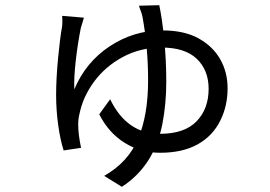

<svg xmlns="http://www.w3.org/2000/svg" viewBox="-20 -635 1040 739"><path d="M297 -547 291 -527Q279 -467 271.5 -400.5Q264 -334 266 -291Q310 -396 402.5 -457Q495 -518 604 -518Q688 -518 743 -488Q798 -458 827 -408Q856 -358 856 -295Q856 -227 828 -171Q799 -112 741 -79.5Q683 -47 596 -47Q521 -47 459.5 -85.5Q398 -124 362 -195L404 -253Q468 -120 596 -120Q690 -120 736.5 -168Q783 -216 783 -293Q783 -365 737.5 -408.5Q692 -452 602 -452Q520 -452 452.5 -415.5Q385 -379 342 -320.5Q299 -262 286 -197Q281 -179 281 -155Q281 -118 292 -66L225 -56Q212 -96 204 -153.5Q196 -211 196 -269Q196 -332 203.5 -411Q211 -490 219 -533Q220 -540 220 -555Q220 -569 219 -574L303 -567ZM620 -321Q620 -235 605 -158Q573 4 449 84L381 42Q474 -11 512 -102Q550 -193 550 -325Q550 -452 529 -567Q526 -583 522 -592Q519 -599 515 -613L593 -615Q604 -564 612 -483.5Q620 -403 620 -321Z"/></svg>

Font: Merged Yaku Han JP
Style: Regular
Weight: 400
Designer: Ryoko NISHIZUKA 西塚涼子 (kana, bopomofo & ideographs); Paul D. Hunt (Latin, Greek & Cyrillic); Sandoll Communications 산돌커뮤니
Foundry: Adobe
Version: Version 2.004